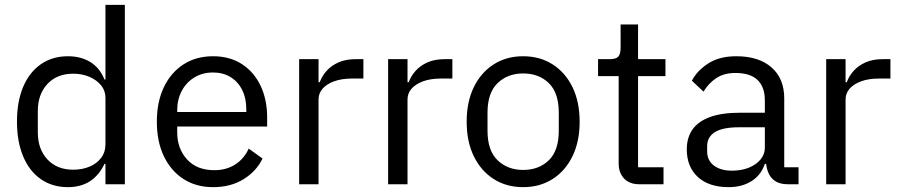

<svg xmlns="http://www.w3.org/2000/svg" viewBox="-20 -760 3710 792"><path d="M415 0V-84H411Q388 -36 350.5 -12Q313 12 260 12Q196 12 148.5 -21Q101 -54 75.5 -115Q50 -176 50 -258Q50 -341 75.5 -401.5Q101 -462 148.5 -495Q196 -528 260 -528Q313 -528 352 -504.5Q391 -481 411 -432H415V-740H495V0ZM282 -60Q319 -60 349 -72.5Q379 -85 397 -108.5Q415 -132 415 -165V-357Q415 -386 397 -408Q379 -430 349 -443Q319 -456 282 -456Q215 -456 175.5 -413.5Q136 -371 136 -302V-214Q136 -145 175.5 -102.5Q215 -60 282 -60Z M859 12Q789 12 737 -21.5Q685 -55 656 -115.5Q627 -176 627 -258Q627 -340 656 -400.5Q685 -461 737 -494.5Q789 -528 859 -528Q928 -528 978 -495.5Q1028 -463 1055 -406Q1082 -349 1082 -276V-238H711V-214Q711 -147 751.5 -102.5Q792 -58 864 -58Q913 -58 949.5 -81Q986 -104 1006 -147L1063 -106Q1038 -54 985 -21Q932 12 859 12ZM859 -461Q816 -461 782.5 -441Q749 -421 730 -385.5Q711 -350 711 -305V-298H996V-309Q996 -355 979 -389Q962 -423 931 -442Q900 -461 859 -461Z M1294 0H1214V-516H1294V-421H1299Q1308 -446 1327 -467.5Q1346 -489 1376 -502.5Q1406 -516 1448 -516H1479V-436H1432Q1389 -436 1358 -424.5Q1327 -413 1310.5 -394Q1294 -375 1294 -350Z M1661 0H1581V-516H1661V-421H1666Q1675 -446 1694 -467.5Q1713 -489 1743 -502.5Q1773 -516 1815 -516H1846V-436H1799Q1756 -436 1725 -424.5Q1694 -413 1677.5 -394Q1661 -375 1661 -350Z M2138 12Q2069 12 2016.5 -21.5Q1964 -55 1934.5 -115.5Q1905 -176 1905 -258Q1905 -340 1934.5 -400.5Q1964 -461 2016.5 -494.5Q2069 -528 2138 -528Q2207 -528 2259.5 -494.5Q2312 -461 2341.5 -400.5Q2371 -340 2371 -258Q2371 -176 2341.5 -115.5Q2312 -55 2259.5 -21.5Q2207 12 2138 12ZM2138 -59Q2203 -59 2244 -99Q2285 -139 2285 -221V-295Q2285 -377 2244 -417Q2203 -457 2138 -457Q2074 -457 2032.5 -417Q1991 -377 1991 -295V-221Q1991 -139 2032.5 -99Q2074 -59 2138 -59Z M2717 0H2617Q2576 0 2554 -24Q2532 -48 2532 -85V-446H2447V-516H2495Q2521 -516 2530.5 -526.5Q2540 -537 2540 -563V-659H2612V-516H2725V-446H2612V-70H2717Z M3274 0H3229Q3197 0 3177 -13.5Q3157 -27 3148 -51Q3139 -75 3139 -106V-113L3170 -84H3135Q3119 -37 3079.5 -12.5Q3040 12 2986 12Q2904 12 2858.5 -30Q2813 -72 2813 -144Q2813 -193 2837 -226.5Q2861 -260 2909.5 -277.5Q2958 -295 3033 -295H3135V-346Q3135 -401 3105 -430Q3075 -459 3013 -459Q2967 -459 2935 -438Q2903 -417 2882 -382L2834 -427Q2855 -468 2901 -498Q2947 -528 3017 -528Q3110 -528 3162.5 -482Q3215 -436 3215 -354V-70H3274ZM3135 -235H3029Q2961 -235 2929 -215Q2897 -195 2897 -157V-136Q2897 -98 2925 -77Q2953 -56 2999 -56Q3039 -56 3069.5 -68.5Q3100 -81 3117.5 -102.5Q3135 -124 3135 -150Z M3468 0H3388V-516H3468V-421H3473Q3482 -446 3501 -467.5Q3520 -489 3550 -502.5Q3580 -516 3622 -516H3653V-436H3606Q3563 -436 3532 -424.5Q3501 -413 3484.5 -394Q3468 -375 3468 -350Z"/></svg>

Font: IBM Plex Sans
Style: Regular
Weight: 400
Designer: Mike Abbink, Paul van der Laan, Pieter van Rosmalen
Foundry: Bold Monday
Version: Version 3.201